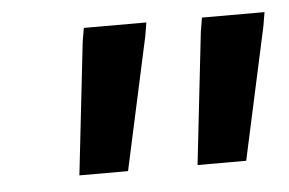

<svg xmlns="http://www.w3.org/2000/svg" viewBox="-32 -691 518 344"><g transform="rotate(-5 227.0 -519.0)"><path d="M98.3 -387.5 125 -625 129.2 -650H241.7L237.5 -625L185.8 -387.5ZM310.8 -387.5 337.5 -625 341.7 -650H454.2L450 -625L398.3 -387.5Z"/></g></svg>

Font: Familjen Grotesk SemiBold
Style: Italic
Weight: 600
Italic angle: -9.46201°
Designer: Anders Wikstroem, Jonas Baeckman, Matilda Gysing, Kristian Moeller
Foundry: Familjen STHLM AB
Version: Version 2.002